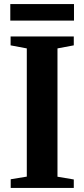

<svg xmlns="http://www.w3.org/2000/svg" viewBox="-20 -922 414 942"><path d="M111.5 -55.5V-684.5L32 -699.5V-743H342V-699.5L262 -684.5V-55L342 -41.5V0H32.5V-42.5ZM343 -902V-821H30.5V-902Z"/></svg>

Font: Merriweather 72pt
Style: Bold
Weight: 700
Version: Version 2.100